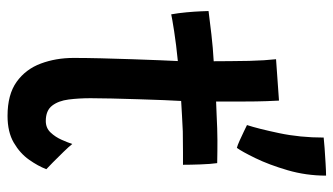

<svg xmlns="http://www.w3.org/2000/svg" viewBox="-212 -672 906 522"><g transform="rotate(90 241.0 -411.0)"><path d="M440 -84Q431.5 -61.5 414.2 -37Q397 -12.5 368 4.5Q339 21.5 295 21.5Q237 21.5 202.5 -3.2Q168 -28 152.8 -69Q137.5 -110 137.5 -158Q137.5 -190.5 138.5 -232.5Q139.5 -274.5 141 -317Q142.5 -359.5 143.8 -393Q145 -426.5 146 -441.5Q100.5 -437 65.2 -431.5Q30 -426 19 -423.5Q15.5 -443 13.5 -464.8Q11.5 -486.5 10.8 -503.2Q10 -520 10 -525Q38 -528.5 74 -532.8Q110 -537 146.5 -539Q146.5 -556.5 146.2 -584Q146 -611.5 145.5 -635.5Q145 -655.5 143.8 -675.5Q142.5 -695.5 141 -708.5L253.5 -716.5Q254 -709 255 -682.8Q256 -656.5 256 -620Q256 -604.5 256 -583.5Q256 -562.5 256 -545.5Q271.5 -546 293.5 -547Q315.5 -548 329 -548.5Q363 -549.5 390.2 -549Q417.5 -548.5 423.5 -548.5Q426 -531 427 -503Q428 -475 428 -455.5Q422.5 -455.5 394 -455.5Q365.5 -455.5 337.5 -455Q318 -454 294 -452.8Q270 -451.5 254.5 -450.5Q253.5 -435 252.2 -403.5Q251 -372 249.8 -334.2Q248.5 -296.5 247.8 -261.5Q247 -226.5 247 -204.5Q247 -172.5 250.5 -144.8Q254 -117 267.2 -99.8Q280.5 -82.5 309 -82.5Q328 -82.5 340.2 -95.5Q352.5 -108.5 360 -125.5Q367.5 -142.5 371.5 -154.5Q378 -146 392.8 -130.8Q407.5 -115.5 421.5 -101.8Q435.5 -88 440 -84ZM457.5 -844.5Q457.5 -790.5 442.8 -740Q428 -689.5 410 -652.5Q392 -615.5 382 -602Q375.5 -603.5 362.2 -609.5Q349 -615.5 336.5 -621.5Q324 -627.5 320 -629.5Q330 -660 342 -717Q354 -774 354 -838Q362 -839 382.5 -840.5Q403 -842 424.5 -843.2Q446 -844.5 457.5 -844.5Z"/></g></svg>

Font: Grandstander Medium
Style: Regular
Weight: 500
Designer: Tyler Finck
Foundry: Etcetera Type Co
Version: Version 1.200; ttfautohint (v1.8.3)